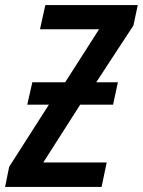

<svg xmlns="http://www.w3.org/2000/svg" viewBox="-50 -734 561 754"><path d="M-30 0H349L369 -96H120L265 -323H394L413 -411H328L474 -634L491 -714H128L107 -619H339L206 -411H77L57 -323H142L-14 -79Z"/></svg>

Font: Noto Sans Display SemiCondensed Medium
Style: Italic
Weight: 500
Width: 4
Italic angle: -12°
Designer: Monotype Design Team
Foundry: Monotype Imaging Inc.
Version: Version 1.900